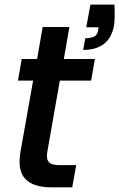

<svg xmlns="http://www.w3.org/2000/svg" viewBox="-20 -804 512 824"><path d="M368.2 -784.2H471.2Q474.1 -724.6 469.2 -693.8Q449.7 -589.8 336.9 -589.8L346.2 -640.1Q371.6 -640.1 384.8 -647.5Q397.9 -654.8 400.9 -671.9L402.8 -687H350.1ZM67.9 -152.8 122.1 -458H57.1L73.2 -550.8H139.2L163.1 -688H277.8L253.9 -550.8H387.2L371.1 -458H236.8L183.1 -152.8Q177.7 -121.6 189.7 -108.4Q201.7 -95.2 236.8 -95.2H307.1L290 0H200.2Q123 0 88.6 -36.1Q54.2 -72.3 67.9 -152.8Z"/></svg>

Font: SVN-Poppins Medium
Style: Italic
Weight: 500
Italic angle: -10°
Designer: Ninad Kale (Devanagari), Jonny Pinhorn (Latin)
Foundry: Indian Type Foundry
Version: Version 3.002 2017